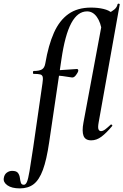

<svg xmlns="http://www.w3.org/2000/svg" viewBox="-145 -768 683 1063"><path d="M-35 275Q-80 275 -104 258Q-128 241 -124 218Q-121 198 -107.5 188Q-94 178 -78 178Q-54 178 -45.5 189.5Q-37 201 -35 216.5Q-33 232 -29.5 243.5Q-26 255 -13 255Q-3 255 4 239.5Q11 224 18.5 179Q26 134 39 47L90 -306Q94 -331 91.5 -342Q89 -353 77.5 -356Q66 -359 41 -359Q37 -359 37.5 -367Q38 -375 41 -375Q73 -375 87.5 -384Q102 -393 106 -418Q123 -518 153.5 -586.5Q184 -655 234 -690.5Q284 -726 359 -726Q397 -726 428 -718.5Q459 -711 473 -697L420 -591Q413 -644 391 -674.5Q369 -705 337 -705Q285 -705 250 -640.5Q215 -576 195 -439L127 21Q113 117 92.5 172.5Q72 228 41.5 251.5Q11 275 -35 275ZM254 -339Q230 -343 200.5 -347Q171 -351 136 -351L138 -378Q173 -378 214.5 -381.5Q256 -385 281 -386Q286 -386 287.5 -382Q289 -378 288 -374Q286 -366 275.5 -352Q265 -338 254 -339ZM360 9Q327 9 317.5 -16Q308 -41 317 -89L429 -690Q439 -690 456 -696.5Q473 -703 488 -715.5Q503 -728 506 -745Q508 -749 513.5 -747.5Q519 -746 518 -744L401 -89Q396 -61 400.5 -51.5Q405 -42 414 -42Q425 -42 438 -52Q451 -62 467 -77Q470 -81 474.5 -77Q479 -73 475 -69Q444 -32 417 -11.5Q390 9 360 9Z"/></svg>

Font: Cormorant Infant Light
Style: Italic
Weight: 300
Italic angle: -10°
Designer: Christian Thalmann (Catharsis Fonts)
Foundry: Catharsis Fonts
Version: Version 4.001